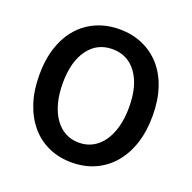

<svg xmlns="http://www.w3.org/2000/svg" viewBox="-121 -786 917 919"><g transform="rotate(20 337.0 -327.0)"><path d="M337 12Q273 12 220 -11.5Q167 -35 129 -79.5Q91 -124 70 -187Q49 -250 49 -330Q49 -409 70 -471.5Q91 -534 129 -577Q167 -620 220 -643Q273 -666 337 -666Q401 -666 454 -643Q507 -620 545.5 -577Q584 -534 605 -471.5Q626 -409 626 -330Q626 -250 605 -187Q584 -124 545.5 -79.5Q507 -35 454 -11.5Q401 12 337 12ZM337 -89Q376 -89 407 -106Q438 -123 460 -154.5Q482 -186 494 -230.5Q506 -275 506 -330Q506 -440 460.5 -502.5Q415 -565 337 -565Q259 -565 213.5 -502.5Q168 -440 168 -330Q168 -275 180 -230.5Q192 -186 214 -154.5Q236 -123 267 -106Q298 -89 337 -89Z"/></g></svg>

Font: Processing Sans Pro Semibold
Style: Regular
Weight: 600
Designer: Paul D. Hunt
Foundry: Adobe Systems Incorporated
Version: Version 2.020;PS 2.000;hotconv 1.0.86;makeotf.lib2.5.63406